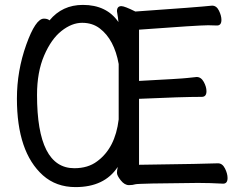

<svg xmlns="http://www.w3.org/2000/svg" viewBox="-20 -739 985 783"><path d="M283 -53Q339 -53 376 -81Q450 -135 464 -252V-478Q446 -578 387 -623Q357 -646 315 -646Q273 -646 231 -613Q189 -580 160 -512.5Q131 -445 131 -352Q131 -53 283 -53ZM288 24Q209 24 155 -24Q49 -119 49 -337Q49 -450 87 -556.5Q125 -663 159 -663Q174 -663 182 -656Q234 -719 318 -719Q415 -719 463 -649Q462 -664 457 -693Q457 -714 475 -714Q488 -714 532 -692Q790 -710 845 -716Q863 -716 873 -695.5Q883 -675 883 -658Q883 -635 865 -635L829 -636Q790 -636 547 -618V-409Q720 -418 744 -421Q768 -424 782 -425Q800 -425 811 -405Q822 -385 822 -367Q822 -344 803 -344Q723 -344 547 -336V-67Q832 -71 869 -73Q887 -73 897.5 -52Q908 -31 908 -13Q908 10 890 10Q836 7 787 7Q543 9 532 12.5Q521 16 506 16Q488 16 472.5 -3.5Q457 -23 457 -34Q457 -44 460 -57V-58Q406 24 288 24Z"/></svg>

Font: ToneOZ-Pinyin-WenKai-Medium
Style: Medium
Weight: 700
Designer: Fontworks Inc.
Foundry: ToneOZ
Version: Version 0.240331